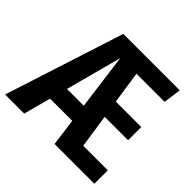

<svg xmlns="http://www.w3.org/2000/svg" viewBox="-186 -871 1051 1051"><g transform="rotate(45 339.0 -346.0)"><path d="M483 -104H673V0H365L344 -158H172L130 0H-18L205 -692H642L628 -589H410L438 -401H635V-299H454ZM200 -261H330L287 -587Z"/></g></svg>

Font: Fira Sans Extra Condensed SemiBold
Style: Regular
Weight: 600
Width: 1
Designer: Carrois Corporate & Edenspiekermann AG
Foundry: Carrois Corporate GbR & Edenspiekermann AG
Version: Version 4.203